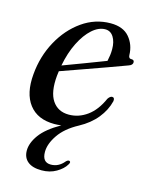

<svg xmlns="http://www.w3.org/2000/svg" viewBox="-101 -507 596 773"><g transform="rotate(15 197.0 -120.0)"><path d="M246.5 152Q235 171.5 208.5 187Q182 202.5 147.5 202.5Q109.5 202.5 89.8 186.2Q70 170 70 140.5Q70 109 95 74.5Q120 40 178 7Q169 8 162.5 8.5Q156 9 149.5 9Q79 9 44 -36.5Q9 -82 16.5 -163.5Q23 -239 57.5 -302.2Q92 -365.5 146 -403.5Q200 -441.5 264.5 -441.5Q316.5 -441.5 342.5 -411Q368.5 -380.5 369.5 -337Q370 -322.5 382.5 -323.5Q393 -323.5 393.5 -314Q394 -301.5 376.5 -296Q342 -283 297.2 -267Q252.5 -251 204.2 -233.8Q156 -216.5 112 -201Q110.5 -191.5 109.5 -181.5Q103 -112.5 126.5 -77.5Q150 -42.5 195.5 -42.5Q236.5 -42.5 271.8 -68Q307 -93.5 329.5 -144.5Q338 -157 346.5 -157Q357.5 -156.5 355.5 -141.5Q346 -102.5 318.5 -68.5Q291 -34.5 246.5 -10.5Q193.5 18 167.8 55.8Q142 93.5 142 127Q142 170.5 177.5 170.5Q210 170.5 232.5 143Q240 135 246.5 136.5Q255 139.5 246.5 152ZM249.5 -412.5Q222 -412.5 195.2 -388.8Q168.5 -365 147.5 -323Q126.5 -281 116 -226Q158 -241.5 203.5 -258.8Q249 -276 290.5 -292Q293.5 -306 295 -317.5Q296.5 -329 296.5 -342Q296.5 -373 284 -392.8Q271.5 -412.5 249.5 -412.5Z"/></g></svg>

Font: Fraunces 144pt Soft
Style: Italic
Weight: 400
Italic angle: -16°
Version: Version 1.000;[b76b70a41]